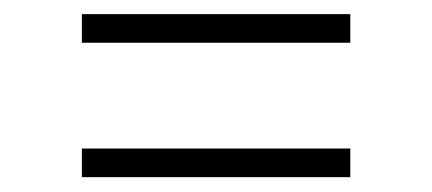

<svg xmlns="http://www.w3.org/2000/svg" viewBox="-20 -512 596 265"><path d="M93 -453V-492.5H463.5V-453ZM93 -267.5V-307H463.5V-267.5Z"/></svg>

Font: Encode Sans Expanded ExtraLight
Style: Regular
Weight: 275
Width: 7
Designer: Multiple Designers
Foundry: Impallari Type
Version: Version 2.000